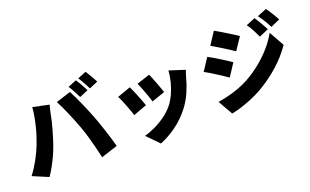

<svg xmlns="http://www.w3.org/2000/svg" viewBox="-99 -1366 3199 1979"><g transform="rotate(-20 1500.0 -376.0)"><path d="M788 -808Q801 -790 815.5 -764.5Q830 -739 843.5 -714Q857 -689 866 -671L771 -631Q755 -662 734.5 -701.5Q714 -741 694 -770ZM911 -856Q924 -837 939 -811.5Q954 -786 968 -761.5Q982 -737 990 -720L896 -680Q881 -711 859 -750.5Q837 -790 817 -818ZM178 -317Q195 -361 210 -407.5Q225 -454 237 -503Q249 -552 258 -602Q267 -652 271 -702L448 -665Q444 -649 438 -626.5Q432 -604 427.5 -583Q423 -562 421 -550Q416 -522 407 -485Q398 -448 386.5 -408Q375 -368 363 -328.5Q351 -289 339 -256Q322 -206 297 -152Q272 -98 244.5 -49Q217 0 192 36L21 -36Q68 -97 110 -173Q152 -249 178 -317ZM672 -328Q658 -368 639.5 -414Q621 -460 601 -506.5Q581 -553 562 -594Q543 -635 527 -664L689 -716Q705 -686 725.5 -643.5Q746 -601 766.5 -553.5Q787 -506 806 -461Q825 -416 838 -382Q850 -350 865.5 -305.5Q881 -261 897 -212Q913 -163 927.5 -115.5Q942 -68 952 -29L771 30Q757 -34 741.5 -95.5Q726 -157 709 -215.5Q692 -274 672 -328Z M1517 -604Q1525 -588 1536.5 -558Q1548 -528 1561 -494.5Q1574 -461 1584.5 -431Q1595 -401 1601 -383L1456 -333Q1451 -352 1441 -381Q1431 -410 1419 -442.5Q1407 -475 1395 -505.5Q1383 -536 1373 -557ZM1890 -522Q1880 -493 1873.5 -473Q1867 -453 1862 -435Q1843 -363 1810.5 -289.5Q1778 -216 1728 -151Q1658 -60 1568.5 4.5Q1479 69 1389 104L1262 -26Q1315 -40 1377 -69Q1439 -98 1497.5 -140Q1556 -182 1597 -234Q1630 -276 1656 -332Q1682 -388 1698.5 -451.5Q1715 -515 1719 -577ZM1285 -550Q1296 -529 1309 -499Q1322 -469 1335 -436Q1348 -403 1360 -372.5Q1372 -342 1379 -320L1231 -265Q1225 -285 1213.5 -317Q1202 -349 1188.5 -384Q1175 -419 1162 -449.5Q1149 -480 1139 -498Z M2737 -780Q2752 -758 2768.5 -730.5Q2785 -703 2800.5 -676Q2816 -649 2827 -626L2724 -582Q2708 -617 2695.5 -641.5Q2683 -666 2670 -689Q2657 -712 2637 -739ZM2879 -829Q2896 -808 2912.5 -781.5Q2929 -755 2944.5 -729Q2960 -703 2972 -681L2870 -636Q2853 -671 2839 -694.5Q2825 -718 2811 -739.5Q2797 -761 2777 -787ZM2299 -802Q2325 -788 2356.5 -769Q2388 -750 2420.5 -730Q2453 -710 2482.5 -691.5Q2512 -673 2533 -658L2443 -524Q2421 -539 2391.5 -558Q2362 -577 2330.5 -596.5Q2299 -616 2268 -634.5Q2237 -653 2211 -668ZM2094 -95Q2151 -105 2208.5 -119Q2266 -133 2323.5 -154Q2381 -175 2437 -205Q2523 -253 2598 -314Q2673 -375 2733 -444Q2793 -513 2832 -585L2925 -419Q2853 -313 2749 -221Q2645 -129 2520 -58Q2469 -30 2407.5 -4.5Q2346 21 2287 39.5Q2228 58 2185 65ZM2143 -572Q2170 -558 2202 -539Q2234 -520 2266 -500Q2298 -480 2327 -461.5Q2356 -443 2377 -428L2288 -292Q2265 -308 2236 -327Q2207 -346 2175.5 -366.5Q2144 -387 2113 -405.5Q2082 -424 2055 -438Z"/></g></svg>

Font: Noto Sans SC Black
Style: Regular
Weight: 900
Designer: Ryoko NISHIZUKA  (kana, bopomofo & ideographs); Paul D. Hunt (Latin, Greek & Cyrillic); Sandoll Communications , Soo-you
Foundry: Adobe
Version: Version 2.004-H2;hotconv 1.0.118;makeotfexe 2.5.65603